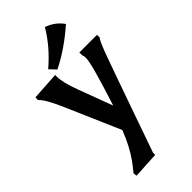

<svg xmlns="http://www.w3.org/2000/svg" viewBox="-310 -796 1115 1115"><g transform="rotate(-45 248.0 -238.5)"><path d="M166 -479Q166 -431 201 -338L279 -129Q363 -388 363 -436V-438Q363 -453 358 -464V-486H503V-464Q490 -450 462.5 -376Q435 -302 343.5 -41.5Q252 219 249 228V246L87 255L84 233Q112 199 130 174Q179 105 216 9L73 -320Q24 -434 -7 -460V-482L166 -493ZM420 -658Q311 -562 198 -506L161 -545Q261 -630 321 -732Q384 -710 420 -658Z"/></g></svg>

Font: Asul
Style: Bold
Weight: 700
Designer: Mariela Monsalve
Foundry: Mariela Monsalve
Version: Version 1.002